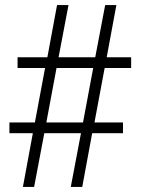

<svg xmlns="http://www.w3.org/2000/svg" viewBox="-20 -734 553 754"><path d="M70 0H114L154 -211H298L258 0H303L342 -211H463V-253H351L391 -467H495V-509H399L437 -714H393L354 -509H210L249 -714H204L166 -509H49V-467H157L117 -253H17V-211H109ZM162 -253 202 -467H346L306 -253Z"/></svg>

Font: Noto Serif Myanmar SemiCondensed Light
Style: Regular
Weight: 300
Width: 4
Designer: Ben Mitchell and the Monotype Design Team
Foundry: Monotype Imaging Inc.
Version: Version 2.106